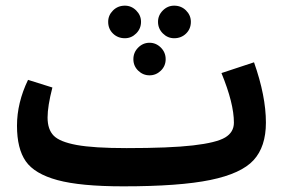

<svg xmlns="http://www.w3.org/2000/svg" viewBox="-20 -641 1010 678"><path d="M421 -506Q396 -506 379 -522.5Q362 -539 362 -564Q362 -587 379 -604Q396 -621 421 -621Q444 -621 461 -604Q478 -587 478 -564Q478 -540 461 -523Q444 -506 421 -506ZM595 -506Q572 -506 555 -523Q538 -540 538 -564Q538 -587 555 -604Q572 -621 595 -621Q620 -621 637 -604Q654 -587 654 -564Q654 -539 637 -522.5Q620 -506 595 -506ZM468 -391.5Q451 -408 451 -432Q451 -456 468 -473Q485 -490 508 -490Q531 -490 548 -473Q565 -456 565 -432Q565 -408 548 -391.5Q531 -375 508 -375Q485 -375 468 -391.5ZM877 -421Q919 -302 919 -208Q919 -123 875.5 -75.5Q832 -28 723 -5.5Q614 17 415 17Q264 17 183 -5Q102 -27 71 -71.5Q40 -116 40 -197Q40 -278 79 -359L165 -332Q148 -266 148 -226Q148 -184 169.5 -162Q191 -140 251 -129Q311 -118 427 -118Q579 -118 661.5 -127.5Q744 -137 775 -155.5Q806 -174 806 -208Q806 -276 762 -383Z"/></svg>

Font: FiraGO SemiBold
Style: Regular
Weight: 600
Designer: bBox Type
Foundry: bBox Type GmbH
Version: Version 1.001;PS 001.001;hotconv 1.0.88;makeotf.lib2.5.64775